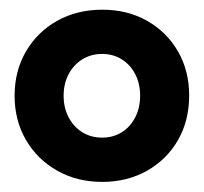

<svg xmlns="http://www.w3.org/2000/svg" viewBox="-20 -762 416 392"><path d="M188.5 -390.6Q137.2 -390.6 96.7 -413.6Q56.2 -436.5 33 -476.3Q9.8 -516.1 9.8 -566.4Q9.8 -617.2 33 -657Q56.2 -696.8 96.7 -719.5Q137.2 -742.2 189 -742.2Q240.2 -742.2 280.3 -719.5Q320.3 -696.8 343.3 -657.2Q366.2 -617.7 366.2 -566.9Q366.2 -515.6 343.3 -475.8Q320.3 -436 280 -413.3Q239.7 -390.6 188.5 -390.6ZM188.5 -481Q210.9 -481 228.5 -491.9Q246.1 -502.9 256.1 -522.5Q266.1 -542 266.1 -566.4Q266.1 -591.3 256.1 -610.6Q246.1 -629.9 228.5 -640.9Q210.9 -651.9 188.5 -651.9Q166 -651.9 148.2 -640.9Q130.4 -629.9 120.1 -610.6Q109.9 -591.3 109.9 -566.4Q109.9 -542 120.1 -522.5Q130.4 -502.9 148.2 -491.9Q166 -481 188.5 -481Z"/></svg>

Font: Kumbh Sans Black
Style: Regular
Weight: 900
Version: Version 1.005